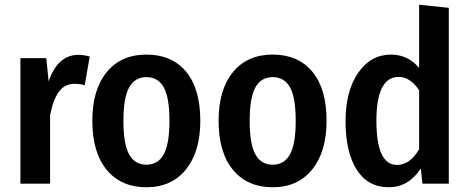

<svg xmlns="http://www.w3.org/2000/svg" viewBox="-20 -774 1977 809"><path d="M311 -543Q332 -543 358 -536L337 -415Q316 -421 295 -421Q253 -421 228.5 -388Q204 -355 191 -288V0H66V-529H175L185 -431Q223 -543 311 -543Z M824 -265Q824 -135 763.5 -60Q703 15 597 15Q490 15 429.5 -58.5Q369 -132 369 -265Q369 -396 429.5 -470Q490 -544 597 -544Q704 -544 764 -472Q824 -400 824 -265ZM500 -265Q500 -167 524 -123.5Q548 -80 597 -80Q646 -80 670 -124Q694 -168 694 -265Q694 -363 670 -406Q646 -449 597 -449Q548 -449 524 -405.5Q500 -362 500 -265Z M1356 -265Q1356 -135 1295.5 -60Q1235 15 1129 15Q1022 15 961.5 -58.5Q901 -132 901 -265Q901 -396 961.5 -470Q1022 -544 1129 -544Q1236 -544 1296 -472Q1356 -400 1356 -265ZM1032 -265Q1032 -167 1056 -123.5Q1080 -80 1129 -80Q1178 -80 1202 -124Q1226 -168 1226 -265Q1226 -363 1202 -406Q1178 -449 1129 -449Q1080 -449 1056 -405.5Q1032 -362 1032 -265Z M1746 -754 1871 -741V0H1760L1753 -64Q1701 15 1618 15Q1530 15 1483 -59Q1436 -133 1436 -264Q1436 -390 1489 -467Q1542 -544 1628 -544Q1698 -544 1746 -488ZM1653 -79Q1707 -79 1746 -145V-394Q1708 -450 1660 -450Q1566 -450 1566 -265Q1566 -79 1653 -79Z"/></svg>

Font: Fira Sans Condensed Medium
Style: Regular
Weight: 500
Width: 3
Designer: Carrois Corporate & Edenspiekermann AG
Foundry: Carrois Corporate GbR & Edenspiekermann AG
Version: Version 4.203;PS 004.203;hotconv 1.0.88;makeotf.lib2.5.64775